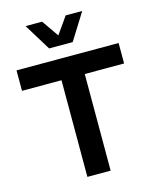

<svg xmlns="http://www.w3.org/2000/svg" viewBox="-143 -1094 952 1188"><g transform="rotate(-15 333.5 -500.0)"><path d="M243 -829H394L501 -1000H395L319 -892L244 -1000H138ZM667 -619V-750H13V-619H266V0H415V-619Z"/></g></svg>

Font: Oakes Bold
Style: Regular
Weight: 700
Designer: Samuel Oakes
Foundry: Samuel Oakes
Version: Version 1.003;PS 001.003;hotconv 1.0.88;makeotf.lib2.5.64775